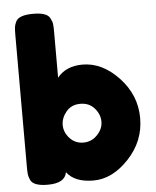

<svg xmlns="http://www.w3.org/2000/svg" viewBox="-54 -819 700 864"><g transform="rotate(-5 296.0 -387.0)"><path d="M329 -526Q418 -526 492.5 -447Q567 -368 567 -263.5Q567 -159 493 -80.5Q419 -2 334 -2Q249 -2 213 -50Q205 -1 127 -1Q64 -1 50 -28Q43 -43 41.5 -54.5Q40 -66 40 -89V-686Q40 -709 41.5 -720.5Q43 -732 50 -746Q64 -773 128 -773Q191 -773 204 -746Q212 -731 213.5 -719.5Q215 -708 215 -685V-477Q255 -526 329 -526ZM241.5 -203Q266 -176 303 -176Q340 -176 366 -203Q392 -230 392 -263Q392 -296 368 -323.5Q344 -351 304 -351Q264 -351 240.5 -323Q217 -295 217 -262.5Q217 -230 241.5 -203Z"/></g></svg>

Font: Fredoka One
Style: Regular
Weight: 400
Version: Version 1.001;April 7, 2020;FontCreator 12.0.0.2522 64-bit